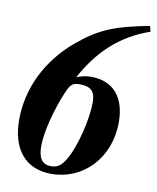

<svg xmlns="http://www.w3.org/2000/svg" viewBox="-80 -741 668 818"><g transform="rotate(10 254.5 -332.0)"><path d="M319 -315C319 -245 289 -116 251 -56C232 -26 216 -17 190 -17C153 -17 135 -42 135 -95C135 -153 160 -254 196 -338C212 -376 223 -382 251 -382C302 -382 319 -361 319 -315ZM503 -679C357 -651 291 -626 199 -549C88 -456 23 -327 23 -189C23 -62 85 15 197 15C334 15 443 -95 443 -251C443 -364 386 -422 293 -422C273 -422 252 -418 231 -409C295 -527 380 -610 509 -655Z"/></g></svg>

Font: XITS
Style: Bold Italic
Weight: 700
Italic angle: -16.33°
Designer: MicroPress Inc., with final additions and corrections provided by Coen Hoffman, Elsevier (retired)
Version: Version 1.302